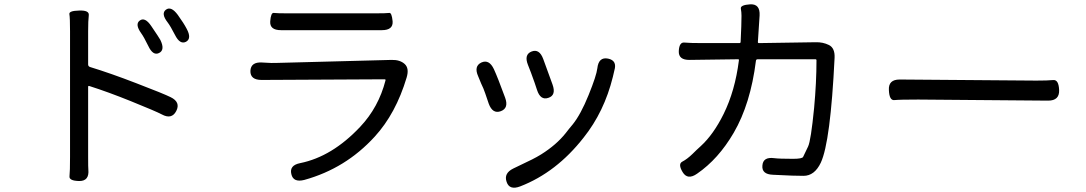

<svg xmlns="http://www.w3.org/2000/svg" viewBox="-20 -802 5040 891"><path d="M347 38Q300 37 302.5 16Q305 -5 305 -75V-657Q305 -720 302 -736Q299 -752 347 -753Q395 -755 392 -731Q389 -707 389 -657V-503Q389 -494 398 -491Q493 -462 612 -416Q740 -367 772 -351Q819 -328 798 -287Q777 -246 731 -271Q705 -285 586 -333Q482 -375 394 -403Q389 -404 389 -399V-75Q389 -21 390 -15Q395 39 347 38ZM718 -556Q690 -542 668 -589Q647 -632 635 -648Q605 -690 629 -707Q653 -724 682 -681Q718 -628 724 -617Q747 -570 718 -556ZM843 -608Q815 -594 792 -640Q771 -681 758 -698Q726 -739 750 -757Q774 -775 805 -733Q833 -694 846 -669Q871 -623 843 -608Z M1392 33Q1341 46 1332 6Q1322 -35 1373 -45Q1521 -75 1651 -213Q1737 -304 1769 -429Q1770 -434 1765 -434L1194 -431Q1141 -431 1142 -473Q1144 -515 1196 -512L1214 -511Q1239 -509 1264 -510L1797 -524Q1836 -525 1858 -505Q1880 -485 1867 -442Q1817 -275 1719 -168Q1584 -20 1392 33ZM1284 -662Q1231 -662 1234 -703Q1237 -744 1250.5 -742Q1264 -740 1321 -740H1714Q1775 -740 1786.5 -742Q1798 -744 1802 -703Q1805 -662 1752 -662Z M2394 63Q2344 82 2331 42Q2317 2 2362 -20L2449 -62Q2471 -73 2492 -86Q2562 -130 2605 -184Q2621 -205 2638 -225Q2675 -271 2711.5 -361Q2748 -451 2752 -485Q2758 -539 2802 -530Q2845 -521 2831 -475Q2830 -470 2824 -445Q2784 -283 2688 -163Q2562 -2 2394 63ZM2304 -286Q2266 -272 2248 -321L2232 -368Q2224 -392 2213 -414L2199 -448Q2178 -495 2214 -512Q2250 -528 2272 -481Q2290 -442 2324 -349Q2342 -300 2304 -286ZM2525 -348Q2488 -335 2472 -385L2461 -418Q2453 -442 2444 -465L2430 -501Q2411 -549 2447 -563Q2483 -577 2501 -528L2544 -410Q2562 -360 2525 -348Z M3215 4Q3171 35 3148 -3Q3125 -41 3146.5 -52Q3168 -63 3193 -87Q3212 -106 3232 -124Q3291 -178 3338 -273Q3391 -380 3409 -522Q3410 -527 3405 -527L3181 -524Q3128 -523 3130 -565Q3132 -607 3156 -604.5Q3180 -602 3241 -602H3411Q3417 -602 3417 -608L3420 -679Q3421 -704 3421 -729Q3421 -745 3418 -762Q3415 -779 3462 -782Q3508 -784 3505 -730L3497 -607Q3497 -602 3502 -602L3765 -606Q3799 -607 3827 -593Q3855 -579 3853 -534Q3834 -143 3789 -47Q3760 14 3709 14Q3682 14 3655 13L3567 9Q3514 7 3518 -34Q3521 -75 3573 -68Q3596 -65 3660 -65Q3703 -65 3707 -74Q3718 -98 3730 -122Q3743 -149 3758 -301Q3769 -420 3769 -522Q3769 -527 3764 -527H3496Q3489 -527 3488 -520Q3463 -320 3385 -186Q3314 -64 3215 4Z M4105 -384Q4102 -433 4155 -433L4789 -428Q4842 -428 4867.5 -430.5Q4893 -433 4895 -384Q4897 -335 4844 -335L4241 -340Q4154 -340 4130.5 -337.5Q4107 -335 4105 -384Z"/></svg>

Font: Resource Han Rounded HK
Style: Regular
Weight: 400
Designer: Cyano Hao (round all glyphs); Ryoko NISHIZUKA  (kana, bopomofo & ideographs); Paul D. Hunt (Latin, Greek & Cyrillic); Sa
Foundry: Cyano Hao
Version: 0.990